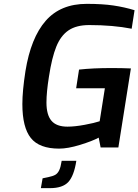

<svg xmlns="http://www.w3.org/2000/svg" viewBox="-20 -765 718 996"><path d="M96 -225Q96 -293 112 -396Q140 -569 217 -657Q294 -745 430 -745Q511 -745 568.5 -736.5Q626 -728 678 -712L663 -616Q566 -635 443 -635Q376 -635 335.5 -607.5Q295 -580 272 -523Q249 -466 234 -368Q221 -287 221 -233Q221 -169 247 -138.5Q273 -108 330 -108Q368 -108 419 -117.5Q470 -127 497 -136L524 -307H375L390 -404Q462 -412 558 -412Q613 -412 659 -410L594 0H502L492 -51Q459 -33 395.5 -13.5Q332 6 287 6Q184 6 140 -49Q96 -104 96 -225ZM201 160 230 154Q254 149 266.5 142Q279 135 287 118.5Q295 102 300 69H376Q364 147 334.5 179Q305 211 239 211H192Z"/></svg>

Font: Exo SemiBold
Style: Italic
Weight: 600
Italic angle: -9°
Designer: Natanael Gama
Foundry: Natanael Gama
Version: Version 1.500; ttfautohint (v1.6)